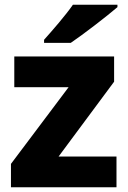

<svg xmlns="http://www.w3.org/2000/svg" viewBox="-20 -786 537 806"><path d="M473 -756V-766H286C255 -721 198 -656 165 -619V-606H277C329 -641 430 -719 473 -756ZM469 0V-129H226L459 -443V-549H40V-420H268L26 -98V0Z"/></svg>

Font: Noto Sans Ethiopic ExtraBold
Style: Regular
Weight: 800
Designer: Monotype Design Team
Foundry: Monotype Imaging Inc.
Version: Version 2.102